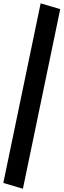

<svg xmlns="http://www.w3.org/2000/svg" viewBox="-46 -988 385 1163"><path d="M-25.9 120.1 200.2 -967.8 318.8 -932.6 92.8 155.3Z"/></svg>

Font: Gap Sans
Style: Black
Weight: 400
Designer: Alexandre Liziard and Etienne Ozeray
Foundry: Interstices.io
Version: Version 1.6.1 - December 3. 2014